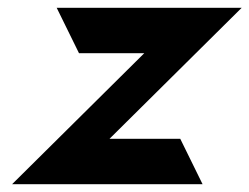

<svg xmlns="http://www.w3.org/2000/svg" viewBox="-20 -471 638 491"><path d="M11 0H498L441 -116H260L598 -451H125L182 -335H349Z"/></svg>

Font: Charger Sport
Style: UltNrwObl
Weight: 1000
Designer: Jasper
Foundry: Cannot Into Space Fonts
Version: Version 1.1